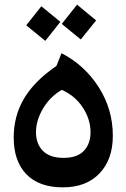

<svg xmlns="http://www.w3.org/2000/svg" viewBox="-20 -791 544 827"><path d="M39 -199Q39 -291 83.5 -366.5Q128 -442 223 -507L245 -562Q345 -510 405.5 -415Q466 -320 466 -206Q466 -104 408.5 -44Q351 16 251 16Q148 16 93.5 -40.5Q39 -97 39 -199ZM370 -221Q370 -277 336.5 -328Q303 -379 246 -404Q195 -374 165 -323Q135 -272 135 -221Q135 -172 164.5 -141.5Q194 -111 254 -111Q313 -111 341.5 -141.5Q370 -172 370 -221ZM246 -688 312 -771 394 -703 328 -621ZM93 -682 158 -764 240 -697 175 -615Z"/></svg>

Font: FiraGO Medium
Style: Italic
Weight: 500
Italic angle: -8°
Designer: bBox Type GmbH
Foundry: bBox Type GmbH
Version: Version 1.001